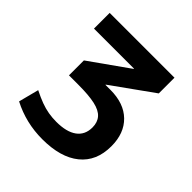

<svg xmlns="http://www.w3.org/2000/svg" viewBox="-195 -879 1037 1037"><g transform="rotate(45 323.5 -360.0)"><path d="M283 10Q158 10 50 -46L80 -162Q118 -143 149 -131.5Q180 -120 209.5 -115Q239 -110 270 -110Q348 -110 389 -140Q430 -170 430 -227Q430 -266 408.5 -290.5Q387 -315 339.5 -325.5Q292 -336 213 -336H141V-450L364 -608V-610H58V-730H553V-610L317 -441V-439H355Q458 -439 516 -382.5Q574 -326 574 -227Q574 -113 498 -51.5Q422 10 283 10Z"/></g></svg>

Font: M PLUS 1
Style: Bold
Weight: 700
Designer: Coji Morishita
Foundry: UNDERFOREST DESIGN
Version: Version 1.001